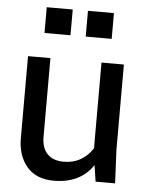

<svg xmlns="http://www.w3.org/2000/svg" viewBox="-54 -798 653 854"><g transform="rotate(5 272.5 -371.0)"><path d="M236 -639H120V-754H236ZM420 -639H304V-754H420ZM156 -530V-179Q156 -129 181.5 -102.5Q207 -76 255 -76Q337 -76 384 -147V-530H484V-150L491 0H404L393 -73Q336 12 218 12Q139 12 97.5 -37Q56 -86 56 -163V-530Z"/></g></svg>

Font: Coupeur_Texte
Style: Regular
Weight: 400
Designer: Léa Rolland
Version: Version 1.000;PS 001.000;hotconv 1.0.88;makeotf.lib2.5.64775